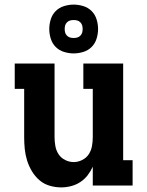

<svg xmlns="http://www.w3.org/2000/svg" viewBox="-20 -806 640 834"><path d="M246 8Q220 8 195 0.5Q170 -7 151 -23.5Q132 -40 118.5 -62.5Q105 -85 97.5 -109.5Q90 -134 87.5 -159Q85 -184 85 -210V-420H44V-530H217V-210Q217 -191 220.5 -171.5Q224 -152 234.5 -136Q245 -120 263 -111Q281 -102 300 -102Q319 -102 337 -111Q355 -120 365.5 -136Q376 -152 379.5 -171.5Q383 -191 383 -210V-420H342V-530H515V-110H556V0H383V-82Q374 -62 360.5 -44.5Q347 -27 328.5 -15Q310 -3 288.5 2.5Q267 8 246 8ZM300 -574Q279 -574 258 -580.5Q237 -587 222 -602Q207 -617 200.5 -638Q194 -659 194 -680Q194 -701 200.5 -722Q207 -743 222 -758Q237 -773 258 -779.5Q279 -786 300 -786Q321 -786 342 -779.5Q363 -773 378 -758Q393 -743 399.5 -722Q406 -701 406 -680Q406 -659 399.5 -638Q393 -617 378 -602Q363 -587 342 -580.5Q321 -574 300 -574ZM300 -641Q308 -641 315.5 -643Q323 -645 329 -651Q335 -657 337 -664.5Q339 -672 339 -680Q339 -688 337 -695.5Q335 -703 329 -709Q323 -715 315.5 -717Q308 -719 300 -719Q292 -719 284.5 -717Q277 -715 271 -709Q265 -703 263 -695.5Q261 -688 261 -680Q261 -672 263 -664.5Q265 -657 271 -651Q277 -645 284.5 -643Q292 -641 300 -641Z"/></svg>

Font: Iosevka Curly Slab XBdEx
Style: Regular
Weight: 800
Width: 7
Monospace: yes
Designer: Belleve Invis
Foundry: Belleve Invis
Version: Version 11.0.0; ttfautohint (v1.8.3)